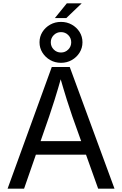

<svg xmlns="http://www.w3.org/2000/svg" viewBox="-20 -1128 730 1148"><path d="M25.4 0 289.6 -727.5H397L664.6 0H566.9L412.6 -431.6Q398.4 -471.7 379.6 -531.5Q360.8 -591.3 334 -684.1H351.6Q325.2 -590.3 305.9 -529.5Q286.6 -468.8 273.9 -431.6L124 0ZM158.2 -203.1V-284.2H531.7V-203.1ZM308.1 -1020 379.4 -1107.9H468.3L376.5 -1020ZM344.7 -752.4Q309.1 -752.4 280 -769Q251 -785.6 233.6 -813.5Q216.3 -841.3 216.3 -875Q216.3 -909.2 233.6 -936.8Q251 -964.4 280 -980.7Q309.1 -997.1 344.7 -997.1Q380.4 -997.1 409.4 -980.7Q438.5 -964.4 455.8 -936.8Q473.1 -909.2 473.1 -875Q473.1 -841.3 455.8 -813.5Q438.5 -785.6 409.4 -769Q380.4 -752.4 344.7 -752.4ZM344.7 -814Q370.1 -814 387.9 -831.8Q405.8 -849.6 405.8 -875Q405.8 -900.4 388.2 -918.2Q370.6 -936 344.7 -936Q319.3 -936 301.5 -918.2Q283.7 -900.4 283.7 -875Q283.7 -849.6 301.5 -831.8Q319.3 -814 344.7 -814Z"/></svg>

Font: Inter Variable
Style: Regular
Weight: 400
Designer: Rasmus Andersson
Foundry: rsms
Version: Version 4.001;git-9221beed3